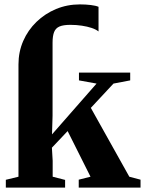

<svg xmlns="http://www.w3.org/2000/svg" viewBox="-20 -853 659 873"><path d="M6.5 0V-35.5L64 -49.5V-560Q64 -617 85.5 -666.5Q107 -716 145.8 -753.5Q184.5 -791 235 -812Q285.5 -833 343.5 -833Q369.5 -833 392.5 -830.2Q415.5 -827.5 428 -822V-710Q416 -719.5 396.5 -726Q377 -732.5 352.2 -736.2Q327.5 -740 300 -740Q268 -740 250.5 -732.5Q233 -725 226 -707.2Q219 -689.5 219 -659V-326.5L216.5 -242L419 -473L339 -487.5V-523H572V-487.5L496 -473L393 -362.5L568 -49.5L619 -36V0H338V-36L391.5 -49.5L287.5 -257L216 -181.5L219.5 -122V-49.5L276 -35V0Z"/></svg>

Font: Merriweather 96pt ExtraBold
Style: Regular
Weight: 800
Version: Version 2.100